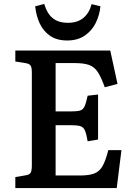

<svg xmlns="http://www.w3.org/2000/svg" viewBox="-20 -957 686 977"><path d="M58 0V-56L111 -65Q130 -68 136 -78Q142 -88 142 -116V-589Q142 -614 135.5 -623.5Q129 -633 109 -636L58 -644V-700H541L578 -530L513 -513Q495 -564 477.5 -590.5Q460 -617 433 -626.5Q406 -636 360 -636H263V-390H340Q372 -390 387.5 -394.5Q403 -399 410.5 -416Q418 -433 426 -470L479 -476V-247L426 -238Q420 -274 412.5 -292Q405 -310 389 -315Q373 -320 340 -320H263V-64H387Q434 -64 460.5 -74.5Q487 -85 502.5 -113Q518 -141 531 -193H598L574 0ZM322 -751Q269 -751 234.5 -775Q200 -799 182 -838Q164 -877 159 -925L205 -937Q220 -887 249 -864Q278 -841 326 -841Q375 -841 405 -866.5Q435 -892 446 -936L491 -925Q487 -881 467.5 -841Q448 -801 411.5 -776Q375 -751 322 -751Z"/></svg>

Font: Literata Medium
Style: Regular
Weight: 500
Designer: Latin by Veronika Burian and Jose Scaglione. Greek by Irene Vlachou. Cyrillic by Vera Evstafieva.
Foundry: TypeTogether
Version: Version 3.103; ttfautohint (v1.8.4.7-5d5b);gftools[0.9.29]